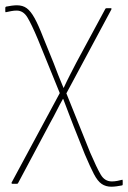

<svg xmlns="http://www.w3.org/2000/svg" viewBox="-20 -510 484 726"><path d="M401 196Q380 196 364.5 185.5Q349 175 335 148Q321 121 301 74L258 -34Q248 -59 238 -86Q228 -113 219 -136H218Q205 -113 194 -91Q183 -69 170 -46L48 183Q47 185 43 185H27Q25 185 24 183.5Q23 182 24 180L206 -158L123 -362Q99 -419 83.5 -444.5Q68 -470 43 -470Q33 -470 22.5 -468Q12 -466 3 -464Q0 -463 0 -467V-480Q0 -484 3 -485Q13 -487 24 -488.5Q35 -490 44 -490Q66 -490 81 -479Q96 -468 110.5 -442Q125 -416 144 -367L183 -271Q191 -249 200.5 -225.5Q210 -202 220 -178H221Q232 -202 244.5 -226.5Q257 -251 269 -274L378 -476Q379 -479 383 -479H399Q403 -479 401 -474L231 -157L321 67Q346 125 361 150.5Q376 176 403 176Q413 176 423.5 174Q434 172 441 170Q444 168 444 174V187Q444 190 442 191Q432 193 421 194.5Q410 196 401 196Z"/></svg>

Font: Sofia Sans Semi Condensed Thin
Style: Regular
Weight: 250
Version: Version 4.100